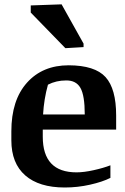

<svg xmlns="http://www.w3.org/2000/svg" viewBox="-20 -835 566 866"><path d="M362.3 -318.8Q362.3 -404.3 342.8 -438.5Q323.2 -472.7 278.3 -472.2Q233.4 -472.2 196.3 -453.1Q178.2 -388.2 174.3 -318.8ZM172.9 -218.3Q172.9 -57.6 325.2 -57.6Q358.4 -57.6 402.3 -67.4Q446.3 -77.1 478 -89.4V-32.7Q442.4 -14.6 386.2 -2Q330.1 10.7 272 10.7Q156.2 10.7 93.8 -43.9Q31.2 -98.6 31.2 -202.1V-242.7Q31.2 -383.3 101.6 -461.9Q171.9 -540.5 290 -540.5Q408.2 -540 456.1 -487.3Q503.9 -434.6 503.9 -314V-250.5H172.9ZM356.9 -622.6 274.9 -617.7 118.7 -778.3V-810.5L257.8 -815.4L356.9 -638.2Z"/></svg>

Font: NoticiaText-Bold
Style: Bold
Weight: 700
Designer: JM Sole
Foundry: JM Sole
Version: Version 1.003